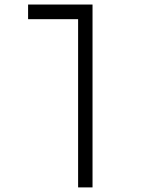

<svg xmlns="http://www.w3.org/2000/svg" viewBox="-20 -606 626 851"><path d="M390.1 224.6H326.2V-521H104.5V-585.9H390.1Z"/></svg>

Font: Cascadia Code NF Light
Style: Regular
Weight: 300
Monospace: yes
Designer: Aaron Bell
Foundry: Saja Typeworks
Version: Version 2404.023; ttfautohint (v1.8.4)